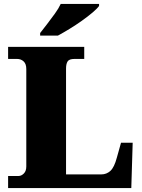

<svg xmlns="http://www.w3.org/2000/svg" viewBox="-20 -951 717 971"><path d="M21 0V-61H74Q88 -61 100.5 -73.5Q113 -86 113 -109V-602Q113 -628 99.5 -640.5Q86 -653 66 -653H21V-714H406V-653H357Q330 -653 322 -640.5Q314 -628 314 -604V-69H492Q519 -69 538.5 -87Q558 -105 571 -154L592 -229H651L644 0ZM183 -784Q198 -803 218 -829Q238 -855 257.5 -882Q277 -909 287 -931H481V-921Q472 -908 448.5 -888Q425 -868 394 -846Q363 -824 331 -804.5Q299 -785 273 -771H183Z"/></svg>

Font: Noto Serif Black
Style: Regular
Weight: 900
Designer: Monotype Design Team
Foundry: Monotype Imaging Inc.
Version: Version 2.014; ttfautohint (v1.8.4.7-5d5b)